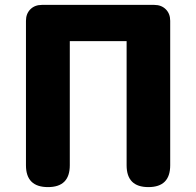

<svg xmlns="http://www.w3.org/2000/svg" viewBox="-20 -764 801 784"><path d="M176 0Q86 0 86 -89V-679Q86 -708 104 -726Q122 -744 151 -744H380H610Q639 -744 657 -726Q675 -708 675 -679V-89Q675 0 586 0Q497 0 497 -89V-596H265V-89Q265 0 176 0Z"/></svg>

Font: GenSenRounded TW H
Style: Regular
Weight: 900
Version: Version 1.501;PS 1;hotconv 16.6.51;makeotf.lib2.5.65220